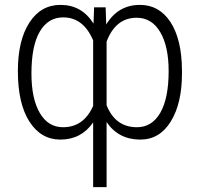

<svg xmlns="http://www.w3.org/2000/svg" viewBox="-20 -558 813 781"><path d="M720.2 -258.8Q720.2 -137.7 674.8 -64Q629.4 9.8 550.8 9.8Q461.9 9.8 413.6 -61.5V203.1H358.9V-60.1Q310.5 9.8 225.6 9.8Q146.5 9.8 99.6 -63.5Q52.7 -136.7 52.7 -269Q52.7 -393.6 99.4 -465.8Q146 -538.1 226.1 -538.1Q313 -538.1 360.4 -461.9L362.8 -528.3H409.7L412.1 -458.5Q460.4 -538.1 549.3 -538.1Q627.9 -538.1 673.6 -468Q719.2 -397.9 720.2 -273.4ZM666 -269Q666 -369.6 631.6 -427.7Q597.2 -485.8 536.1 -485.8Q450.2 -485.8 413.6 -388.7V-129.9Q449.2 -40.5 537.1 -40.5Q598.1 -40.5 632.1 -99.4Q666 -158.2 666 -269ZM107.9 -258.8Q107.9 -156.7 141.8 -98.6Q175.8 -40.5 236.3 -40.5Q320.8 -40.5 358.9 -127.4V-393.6Q319.3 -487.3 236.8 -487.3Q175.8 -487.3 141.8 -429.4Q107.9 -371.6 107.9 -258.8Z"/></svg>

Font: Roboto Condensed Light
Style: Regular
Weight: 300
Designer: Google
Version: Version 2.134; 2016